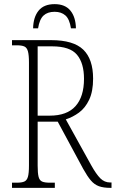

<svg xmlns="http://www.w3.org/2000/svg" viewBox="-20 -908 559 928"><path d="M38 0V-25H61Q85 -25 97.5 -30.5Q110 -36 115 -53.5Q120 -71 120 -108V-606Q120 -642 115 -660Q110 -678 97.5 -683.5Q85 -689 61 -689H38V-714H227Q335 -714 382.5 -668Q430 -622 430 -528Q430 -466 411 -426Q392 -386 362 -364Q332 -342 298 -331L421 -109Q445 -66 465 -46Q485 -26 513 -26H519V0H514Q480 0 458 -8Q436 -16 419 -36Q402 -56 382 -92L259 -320H162V-108Q162 -71 166.5 -53.5Q171 -36 183.5 -30.5Q196 -25 220 -25H245V0ZM220 -349Q304 -349 345 -395Q386 -441 386 -527Q386 -603 352 -643.5Q318 -684 232 -684H162V-349ZM140 -771Q141 -825 166.5 -856.5Q192 -888 244 -888Q295 -888 320.5 -856.5Q346 -825 347 -771H323Q316 -816 296 -833.5Q276 -851 244 -851Q210 -851 190.5 -833Q171 -815 164 -771Z"/></svg>

Font: Noto Serif Condensed ExtraLight
Style: Regular
Weight: 200
Width: 3
Designer: Monotype Design Team
Foundry: Monotype Imaging Inc.
Version: Version 2.013; ttfautohint (v1.8.4.7-5d5b)